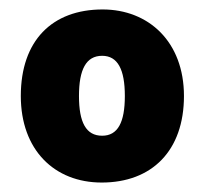

<svg xmlns="http://www.w3.org/2000/svg" viewBox="-20 -742 432 406"><path d="M369 -539C369 -654 294 -722 197 -722C90 -722 24 -656 24 -539C24 -425 95 -356 195 -356C301 -356 369 -423 369 -539ZM147 -539C147 -595 162 -624 196 -624C229 -624 244 -595 244 -539C244 -483 229 -455 196 -455C162 -455 147 -483 147 -539Z"/></svg>

Font: Noto Sans Arabic UI Bk
Style: Regular
Weight: 900
Designer: Monotype Design Team, Nadine Chahine and Nizar Qandah
Foundry: Monotype Imaging Inc.
Version: Version 2.010